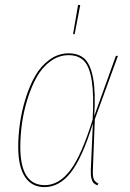

<svg xmlns="http://www.w3.org/2000/svg" viewBox="-20 -742 521 771"><path d="M293.5 -722.2 302.2 -721.7 279.8 -605H273.4ZM255.9 -527.8Q296.9 -527.8 320.6 -504.9Q344.2 -481.9 354.2 -426Q364.3 -370.1 358.4 -275.9L445.3 -517.6H453.6L360.8 -263.2L353 -62.5Q351.6 -33.2 356.7 -22.2Q361.8 -11.2 375 -4.9L371.1 2.4Q360.8 -2.4 356 -7.1Q351.1 -11.7 347.4 -24.9Q343.8 -38.1 344.7 -60.5L353 -246.1Q310.1 -107.4 264.2 -49.1Q218.3 9.3 158.7 9.3Q107.4 9.3 80.3 -31.7Q53.2 -72.8 53.2 -151.9Q53.2 -197.3 60.1 -246.6Q66.9 -295.9 82.8 -346.7Q98.6 -397.5 121.3 -437.3Q144 -477.1 179 -502.4Q213.9 -527.8 255.9 -527.8ZM61.5 -151.9Q61.5 1.5 159.7 1.5Q216.8 1.5 262.2 -58.3Q307.6 -118.2 352.1 -262.2Q357.4 -359.9 348.6 -417Q339.8 -474.1 317.4 -497.3Q294.9 -520.5 255.4 -520.5Q215.8 -520.5 182.4 -495.8Q148.9 -471.2 127.2 -432.1Q105.5 -393.1 90.1 -343.3Q74.7 -293.5 68.1 -245.1Q61.5 -196.8 61.5 -151.9Z"/></svg>

Font: Fira Sans Compressed Eight
Style: Italic
Weight: 100
Width: 3
Italic angle: -8°
Designer: Carrois Corporate & Edenspiekermann AG
Foundry: Carrois Corporate GbR & Edenspiekermann AG
Version: Version 4.203;PS 004.203;hotconv 1.0.88;makeotf.lib2.5.64775